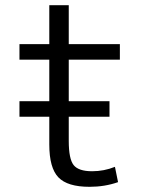

<svg xmlns="http://www.w3.org/2000/svg" viewBox="-20 -710 562 740"><path d="M55 -260V-320H170V-480H55V-540H170V-690H245V-540H442V-480H245V-320H402V-260H245V-167Q245 -97 264 -73.5Q283 -50 335 -50Q381 -50 423 -67L435 -8Q384 10 325 10Q240 10 205 -26.5Q170 -63 170 -153V-260Z"/></svg>

Font: M PLUS 1p
Style: Regular
Weight: 400
Version: Version 1.062